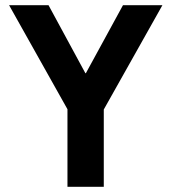

<svg xmlns="http://www.w3.org/2000/svg" viewBox="-20 -720 661 740"><path d="M240 0V-299L15 -700H167L309 -438H311L454 -700H606L380 -298V0Z"/></svg>

Font: Quantico
Style: Bold
Weight: 700
Designer: Matt Desmond
Foundry: MADtype
Version: Version 2.002